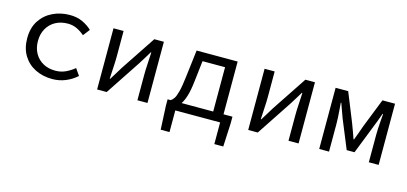

<svg xmlns="http://www.w3.org/2000/svg" viewBox="-60 -899 3120 1473"><g transform="rotate(15 1500.0 -163.0)"><path d="M346 12Q270 12 210 -18Q150 -48 115 -105Q80 -162 80 -242Q80 -324 117 -381Q154 -438 216 -468Q278 -498 351 -498Q410 -498 454 -477Q498 -456 528 -427L487 -374Q457 -400 424.5 -415Q392 -430 354 -430Q298 -430 255.5 -406.5Q213 -383 189 -340.5Q165 -298 165 -242Q165 -187 188.5 -145Q212 -103 254 -79.5Q296 -56 352 -56Q397 -56 434.5 -74Q472 -92 502 -117L539 -64Q499 -28 449.5 -8Q400 12 346 12Z M700 0V-486H780V-284Q780 -245 777 -198.5Q774 -152 772 -105H776Q790 -128 808.5 -157.5Q827 -187 840 -209L1024 -486H1100V0H1020V-202Q1020 -241 1023 -288Q1026 -335 1028 -382H1024Q1011 -360 992.5 -330Q974 -300 960 -278L776 0Z M1406 -255Q1398 -183 1384.5 -138Q1371 -93 1353 -67H1604V-419H1425ZM1251 172 1242 -15V-67H1266Q1280 -75 1291.5 -92.5Q1303 -110 1314 -151.5Q1325 -193 1334 -271L1360 -486H1686V-67H1757V-15L1748 172H1677V0H1321V172Z M1900 0V-486H1980V-284Q1980 -245 1977 -198.5Q1974 -152 1972 -105H1976Q1990 -128 2008.5 -157.5Q2027 -187 2040 -209L2224 -486H2300V0H2220V-202Q2220 -241 2223 -288Q2226 -335 2228 -382H2224Q2211 -360 2192.5 -330Q2174 -300 2160 -278L1976 0Z M2464 0V-486H2564L2656 -258Q2667 -228 2678 -199Q2689 -170 2699 -140H2703Q2714 -170 2725 -199Q2736 -228 2746 -258L2836 -486H2936V0H2858V-218Q2858 -240 2859.5 -269.5Q2861 -299 2863.5 -330Q2866 -361 2868 -386H2864Q2854 -358 2842.5 -327.5Q2831 -297 2820 -270L2732 -46H2670L2578 -270Q2567 -297 2557 -327.5Q2547 -358 2536 -386H2532Q2534 -361 2536.5 -330Q2539 -299 2540.5 -269.5Q2542 -240 2542 -218V0Z"/></g></svg>

Font: SauceCodePro NFM
Style: Regular
Weight: 400
Monospace: yes
Designer: Paul D. Hunt, Teo Tuominen
Foundry: Adobe
Version: Version 2.042;hotconv 1.1.0;makeotfexe 2.6.0;Nerd Fonts 3.3.